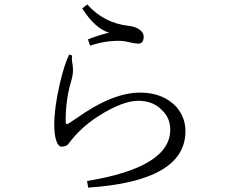

<svg xmlns="http://www.w3.org/2000/svg" viewBox="-20 -819 1040 871"><path d="M375 2Q752.4 -59.6 752.4 -231Q752.4 -280.3 719.2 -314.9Q676.8 -361.8 608.4 -361.8Q536.1 -361.8 429.2 -293.9Q346.2 -241.7 290 -166Q281.2 -153.8 259.3 -153.8Q243.7 -153.8 234.9 -182.1Q226.1 -208.5 226.1 -252.9Q226.1 -329.6 251 -438Q271.5 -526.4 293.9 -571.8L307.1 -566.9Q304.7 -545.9 309.1 -526.9Q311 -518.1 311 -497.1Q311 -477.1 299.8 -439.9Q277.8 -362.3 277.8 -269Q277.8 -255.9 283.7 -255.9Q288.6 -255.9 325.7 -281.7Q489.7 -398.9 615.2 -398.9Q719.7 -398.9 780.3 -334Q821.3 -285.6 821.3 -224.1Q821.3 2.4 379.9 32.2ZM378.9 -640.1Q420.9 -657.7 475.1 -670.9Q411.1 -689.5 353 -780.8L376 -798.8Q451.2 -714.4 562 -702.1Q597.2 -698.2 616.7 -681.6Q631.8 -668.9 631.8 -652.8Q631.8 -621.1 606.9 -621.1Q592.8 -621.1 568.8 -627Q541 -633.8 519 -633.8Q451.7 -633.8 389.2 -611.8Z"/></svg>

Font: I.Ming
Style: Regular
Weight: 400
Designer: Ichiten Fonts Project
Version: Version 6.11; Dec 27, 2019